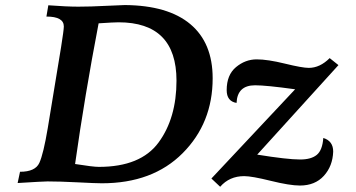

<svg xmlns="http://www.w3.org/2000/svg" viewBox="-20 -714 1389 749"><path d="M377.4 1Q353.5 1 282.7 -2.7Q211.9 -6.3 165.5 -6.3Q149.4 -6.3 48.8 0L58.1 -43.9Q117.7 -43.9 133.5 -78.6Q149.4 -113.3 166.5 -215.3L218.3 -530.3Q229 -597.7 229 -610.8Q229 -649.4 161.1 -649.4L168.5 -693.4Q240.2 -688 285.6 -688Q332.5 -688 393.3 -691.2Q454.1 -694.3 467.3 -694.3Q635.3 -692.9 722.4 -619.9Q809.6 -546.9 809.6 -408.7Q809.6 -233.9 692.6 -116.5Q575.7 1 377.4 1ZM365.7 -63Q528.8 -63 598.6 -158.2Q668.5 -253.4 668.5 -399.4Q668.5 -627 442.4 -627Q424.3 -627 364.7 -623Q310.5 -340.3 272.9 -74.2Q342.8 -63 365.7 -63ZM838.9 14.6 804.7 -17.6 1131.3 -365.7Q1018.6 -381.3 975.1 -381.3Q905.8 -381.3 902.8 -312.5Q864.3 -318.8 864.3 -362.3Q864.3 -421.9 900.6 -452.1Q937 -482.4 981.4 -482.4Q1023.9 -482.4 1091.6 -465.8Q1159.2 -449.2 1184.6 -449.2Q1228 -449.2 1266.1 -487.3L1300.3 -460L983.4 -110.8Q1101.1 -91.8 1150.9 -91.8Q1193.8 -91.8 1215.8 -109.9Q1237.8 -127.9 1241.2 -175.8Q1279.8 -164.1 1279.8 -122.6Q1277.8 -65.9 1243.4 -28.1Q1209 9.8 1149.9 9.8Q1110.4 9.8 1036.4 -8.5Q962.4 -26.9 932.6 -26.9Q875 -26.9 838.9 14.6Z"/></svg>

Font: Kelvinch
Style: Bold Italic
Weight: 700
Italic angle: -10°
Designer: Paul James Miller
Foundry: High-Logic / Made with FontCreator
Version: Version 3.30 September 23, 2016